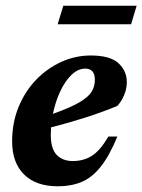

<svg xmlns="http://www.w3.org/2000/svg" viewBox="-20 -640 499 673"><path d="M391.5 -161.5Q363 -93 332.5 -55Q302 -17 265.5 -2Q229 13 183 13Q106 13 64.2 -28.5Q22.5 -70 22.5 -144.5Q22.5 -210 45.2 -265.2Q68 -320.5 107 -360.8Q146 -401 195.2 -423.2Q244.5 -445.5 298 -445.5Q366 -445.5 395.2 -418.5Q424.5 -391.5 424.5 -352.5Q424.5 -329 415.2 -306.8Q406 -284.5 391 -268.5Q340 -247.5 280 -228.2Q220 -209 159 -193.5Q158 -180.5 158 -168Q158 -118 179 -96.8Q200 -75.5 235 -75.5Q273 -75.5 302 -93.8Q331 -112 360 -161.5ZM279 -399.5Q253 -399.5 230.2 -377.2Q207.5 -355 190.8 -319Q174 -283 165.5 -241Q226 -262.5 257.8 -281Q289.5 -299.5 301 -318.2Q312.5 -337 312.5 -360Q312.5 -399.5 279 -399.5ZM182 -555 202 -620H459L439.5 -555Z"/></svg>

Font: Newsreader Text
Style: Bold Italic
Weight: 700
Italic angle: -17°
Designer: Hugues Gentile
Foundry: Production Type
Version: Version 1.001